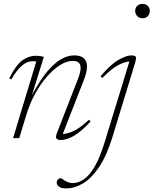

<svg xmlns="http://www.w3.org/2000/svg" viewBox="-20 -728 810 1012"><path d="M39.5 -309.5 28.5 -315Q64 -385.5 97.5 -409.8Q131 -434 169.5 -434Q181.5 -434 193 -432.2Q204.5 -430.5 211 -428L148.5 -226.5Q191 -306.5 230 -352.2Q269 -398 304 -417Q339 -436 370.5 -436Q406.5 -436 422.5 -420.5Q438.5 -405 438.5 -377.5Q438.5 -347 420.5 -302.5L311 -22Q334 -22.5 366.8 -36.8Q399.5 -51 449 -97L457.5 -87.5Q406 -32 367.5 -11Q329 10 302.5 10Q281 10 276.8 1Q272.5 -8 281 -29.5L391 -312Q405 -348 405 -370Q405 -407 364.5 -407Q331 -407 295.2 -384.2Q259.5 -361.5 225.8 -322.2Q192 -283 164.5 -232.5Q137 -182 120 -126.5L81.5 0H49L171 -403.5Q168.5 -404.5 164 -405Q159.5 -405.5 151 -405.5Q121.5 -405.5 93.8 -380.5Q66 -355.5 39.5 -309.5ZM692.5 -670.5Q692.5 -686.5 703.2 -697Q714 -707.5 731 -707.5Q749 -707.5 759.2 -697Q769.5 -686.5 769.5 -670.5Q769.5 -654 759.2 -643Q749 -632 731 -632Q714 -632 703.2 -643Q692.5 -654 692.5 -670.5ZM572.5 -5Q543 91.5 503.2 151Q463.5 210.5 418.8 237.8Q374 265 329 265Q303 265 291 255.8Q279 246.5 279 235.5Q279 224 285.5 217.5Q292 211 299 211Q303 211 308.5 215.2Q314 219.5 323 225Q332 230 342 233.5Q352 237 363.5 237Q393 237 422 217.2Q451 197.5 479 150Q507 102.5 532.5 18.5L662 -404Q638.5 -402.5 604.5 -385.5Q570.5 -368.5 519 -317L510 -326Q565 -390.5 606 -413.2Q647 -436 671.5 -436Q693.5 -436 696.2 -427.5Q699 -419 692 -396.5Z"/></svg>

Font: Newsreader 16pt ExtraLight
Style: Italic
Weight: 275
Italic angle: -17°
Designer: Hugues Gentile
Foundry: Production Type
Version: Version 1.003; ttfautohint (v1.8.3)